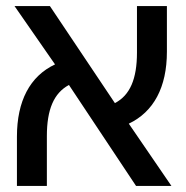

<svg xmlns="http://www.w3.org/2000/svg" viewBox="-20 -615 615 635"><path d="M36 0H135V-165C135 -253 158 -307 208 -334L430 0H547L406 -206C488 -245 532 -326 532 -444V-595H433V-441C433 -354 410 -300 360 -274L145 -595H28L162 -402C79 -363 36 -281 36 -163Z"/></svg>

Font: Noto Sans Hebrew ExtraCondensed Medium
Style: Regular
Weight: 500
Width: 2
Designer: Monotype Design Team
Foundry: Monotype Imaging Inc.
Version: Version 2.004